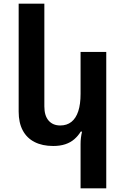

<svg xmlns="http://www.w3.org/2000/svg" viewBox="-20 -780 681 1039"><path d="M555 239H416V-1Q416 -18 418 -34.5Q420 -51 424 -68H417Q403 -45 382.5 -27Q362 -9 333.5 0.5Q305 10 268 10Q209 10 167 -11.5Q125 -33 103 -74.5Q81 -116 81 -176V-760H220V-204Q220 -154 243 -127.5Q266 -101 306 -101Q342 -101 366.5 -120.5Q391 -140 403.5 -178Q416 -216 416 -272V-499H555Z"/></svg>

Font: Noto Sans Armenian
Style: Bold
Weight: 700
Version: Version 2.007